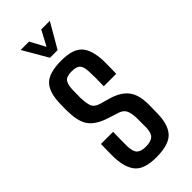

<svg xmlns="http://www.w3.org/2000/svg" viewBox="-250 -818 871 871"><g transform="rotate(-45 186.0 -382.0)"><path d="M183 8Q110 8 80 -24Q50 -56 47 -128Q47 -147 47 -170.5Q47 -194 48 -213H126Q125 -184 125 -160.5Q125 -137 125 -120Q126 -86 139.5 -73Q153 -60 183 -60Q216 -60 230.5 -73Q245 -86 246 -120Q246 -136 246 -152Q246 -168 246 -182Q245 -213 237 -230.5Q229 -248 206 -256L153 -273Q97 -291 72 -323Q47 -355 46 -421Q45 -434 45.5 -445.5Q46 -457 46 -470Q47 -544 78 -576Q109 -608 188 -608Q261 -608 290.5 -576.5Q320 -545 323 -474Q323 -455 323 -431Q323 -407 322 -389H242Q243 -411 243 -438.5Q243 -466 242 -482Q241 -515 229.5 -527.5Q218 -540 188 -540Q156 -540 144.5 -527.5Q133 -515 131 -482Q131 -466 130.5 -454Q130 -442 130 -428Q131 -395 137.5 -374.5Q144 -354 172 -345L221 -331Q275 -316 301.5 -283Q328 -250 328 -186Q328 -172 327.5 -156Q327 -140 327 -126Q325 -55 293 -23.5Q261 8 183 8ZM92 -772H146L185 -699L224 -772H279L210 -653H161Z"/></g></svg>

Font: Big Shoulders Display SemiBold
Style: Regular
Weight: 600
Designer: Patric King
Foundry: XO Type Co
Version: Version 1.000; ttfautohint (v1.8.2)